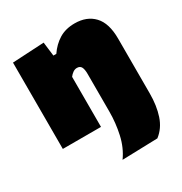

<svg xmlns="http://www.w3.org/2000/svg" viewBox="-167 -643 918 967"><g transform="rotate(-30 292.0 -160.0)"><path d="M268 198Q303.5 149 317.8 84.2Q332 19.5 332 -45V-265Q332 -291.5 325 -304.8Q318 -318 300 -318Q287.5 -318 276.5 -310.2Q265.5 -302.5 257 -291V0H35V-502L219 -512L229 -431H246Q273 -471 311 -494.5Q349 -518 402 -518Q472.5 -518 513.2 -474.8Q554 -431.5 554 -342V-24Q554 48 535.5 103.5Q517 159 474 192Z"/></g></svg>

Font: Commissioner Black
Style: Regular
Weight: 900
Designer: Kostas Bartsokas
Foundry: Kostas Bartsokas
Version: Version 1.000; ttfautohint (v1.8.3)